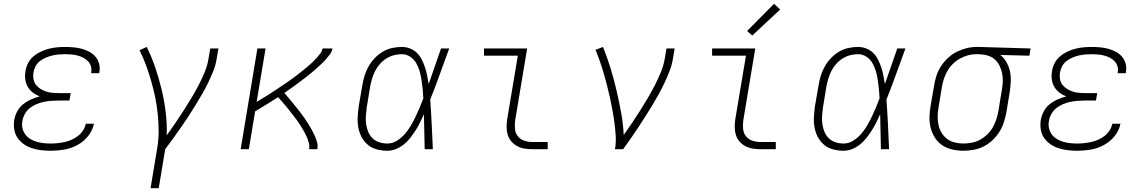

<svg xmlns="http://www.w3.org/2000/svg" viewBox="-20 -785 6040 1010"><path d="M247 8Q221 8 196 5Q171 2 148 -5.5Q125 -13 105.5 -26.5Q86 -40 72.5 -59.5Q59 -79 55 -104Q51 -129 55 -154Q59 -177 70.5 -199Q82 -221 101.5 -236.5Q121 -252 143.5 -262Q166 -272 189 -278Q170 -285 153.5 -297.5Q137 -310 126.5 -327.5Q116 -345 113 -367Q110 -389 114 -410Q117 -432 127.5 -452.5Q138 -473 155.5 -488Q173 -503 194 -513Q215 -523 236.5 -528.5Q258 -534 279.5 -536Q301 -538 323 -538Q345 -538 367 -536Q389 -534 409.5 -528.5Q430 -523 449 -513Q468 -503 481.5 -487.5Q495 -472 501 -451Q507 -430 503 -408Q503 -406 502.5 -404Q502 -402 502 -400H459Q460 -402 460 -403.5Q460 -405 460 -406Q463 -422 458 -437.5Q453 -453 442 -464Q431 -475 417 -482Q403 -489 387.5 -493Q372 -497 355.5 -498.5Q339 -500 323 -500Q306 -500 289 -498.5Q272 -497 255 -493Q238 -489 221.5 -482Q205 -475 190.5 -464Q176 -453 167.5 -437Q159 -421 156 -404Q153 -387 156 -369.5Q159 -352 169 -339Q179 -326 193.5 -317Q208 -308 224 -303Q240 -298 257.5 -296.5Q275 -295 293 -295H352L345 -256H286Q267 -256 248 -254.5Q229 -253 209.5 -249Q190 -245 171.5 -237Q153 -229 137 -216.5Q121 -204 111 -186Q101 -168 98 -149Q94 -130 98 -111.5Q102 -93 112.5 -78.5Q123 -64 138.5 -54.5Q154 -45 172 -39.5Q190 -34 209 -32Q228 -30 247 -30Q265 -30 283.5 -32Q302 -34 320.5 -38Q339 -42 357 -50Q375 -58 390.5 -70Q406 -82 417 -99Q428 -116 431 -134H474Q467 -98 443 -68.5Q419 -39 386 -21.5Q353 -4 317.5 2Q282 8 247 8Z M772 205 807 -6Q815 -52 814.5 -97.5Q814 -143 809.5 -187.5Q805 -232 796 -275Q787 -318 775 -359.5Q763 -401 748 -442Q733 -483 714 -521L752 -538Q778 -485 797 -429Q816 -373 830 -315Q844 -257 851.5 -196Q859 -135 857 -73Q880 -105 902 -137Q924 -169 945 -202Q966 -235 986 -268Q1006 -301 1024 -335.5Q1042 -370 1056.5 -405Q1071 -440 1077 -477L1086 -530H1129L1120 -477Q1115 -444 1102.5 -412.5Q1090 -381 1075 -350Q1060 -319 1042.5 -289Q1025 -259 1007 -229.5Q989 -200 970 -171Q951 -142 931 -113.5Q911 -85 890.5 -56.5Q870 -28 849 0L815 205Z M1246 0 1334 -530H1377L1330 -249Q1344 -258 1358 -266Q1372 -274 1385.5 -282.5Q1399 -291 1412.5 -300Q1426 -309 1439.5 -318Q1453 -327 1466.5 -336Q1480 -345 1493 -354Q1506 -363 1519 -372.5Q1532 -382 1545 -392Q1558 -402 1570.5 -412Q1583 -422 1595.5 -432.5Q1608 -443 1620 -454Q1632 -465 1643 -477Q1654 -489 1664 -502Q1674 -515 1677 -530H1729Q1726 -513 1715.5 -499Q1705 -485 1693.5 -472Q1682 -459 1669 -447Q1656 -435 1643 -423.5Q1630 -412 1616.5 -400.5Q1603 -389 1589 -378.5Q1575 -368 1561 -357.5Q1547 -347 1533 -336.5Q1519 -326 1504.5 -316Q1490 -306 1476 -296Q1487 -283 1498 -270Q1509 -257 1520 -243.5Q1531 -230 1542 -216.5Q1553 -203 1563.5 -189Q1574 -175 1584 -160.5Q1594 -146 1603 -131.5Q1612 -117 1620.5 -101.5Q1629 -86 1636 -70Q1643 -54 1648 -36.5Q1653 -19 1649 0H1606Q1609 -17 1604.5 -33.5Q1600 -50 1593.5 -65Q1587 -80 1579 -94Q1571 -108 1562.5 -122Q1554 -136 1544.5 -149Q1535 -162 1525 -175Q1515 -188 1505 -200.5Q1495 -213 1485 -225.5Q1475 -238 1464 -250Q1453 -262 1443 -274Q1413 -255 1382.5 -236Q1352 -217 1322 -199L1289 0Z M2018 8Q1990 8 1963 1Q1936 -6 1915.5 -23Q1895 -40 1882.5 -63.5Q1870 -87 1865 -114Q1860 -141 1861.5 -169Q1863 -197 1867 -226L1886 -336Q1890 -361 1897.5 -386Q1905 -411 1918.5 -435Q1932 -459 1951 -479Q1970 -499 1993.5 -513Q2017 -527 2042.5 -532.5Q2068 -538 2094 -538Q2117 -538 2138 -529.5Q2159 -521 2174 -506Q2189 -491 2199 -471Q2209 -451 2216 -430Q2223 -409 2227 -387Q2231 -365 2235 -343Q2251 -390 2267.5 -436.5Q2284 -483 2300 -530H2343Q2318 -463 2294 -395.5Q2270 -328 2243 -261Q2248 -196 2251 -130.5Q2254 -65 2257 0H2214Q2213 -46 2212 -92Q2211 -138 2210 -184Q2200 -162 2189.5 -140.5Q2179 -119 2166 -99Q2153 -79 2138 -59.5Q2123 -40 2104 -25Q2085 -10 2063 -1Q2041 8 2018 8ZM2018 -30Q2044 -30 2067.5 -44.5Q2091 -59 2109 -79.5Q2127 -100 2140.5 -123Q2154 -146 2165.5 -170Q2177 -194 2187.5 -218.5Q2198 -243 2207 -268Q2206 -292 2203.5 -316Q2201 -340 2197.5 -363.5Q2194 -387 2187.5 -410Q2181 -433 2169.5 -453Q2158 -473 2138 -486.5Q2118 -500 2094 -500Q2073 -500 2052 -494.5Q2031 -489 2012 -477Q1993 -465 1978 -448Q1963 -431 1953 -411Q1943 -391 1937 -370.5Q1931 -350 1927 -329L1909 -219Q1906 -197 1904.5 -175Q1903 -153 1906 -132Q1909 -111 1917 -91.5Q1925 -72 1940 -57.5Q1955 -43 1975.5 -36.5Q1996 -30 2018 -30Z M2780 0Q2759 0 2738.5 -3.5Q2718 -7 2700.5 -16.5Q2683 -26 2670 -41Q2657 -56 2651 -75.5Q2645 -95 2645 -116Q2645 -137 2648 -158L2704 -492H2526V-530H2753L2690 -152Q2687 -129 2689 -107Q2691 -85 2704 -68.5Q2717 -52 2737.5 -45Q2758 -38 2780 -38H2861V0Z M3215 0Q3221 -34 3219 -68.5Q3217 -103 3212.5 -137Q3208 -171 3202 -204Q3196 -237 3189 -269.5Q3182 -302 3173.5 -334.5Q3165 -367 3156 -398.5Q3147 -430 3136 -461.5Q3125 -493 3113 -523L3152 -538Q3174 -484 3191.5 -427Q3209 -370 3222.5 -312Q3236 -254 3247 -195Q3258 -136 3261 -75Q3283 -106 3305 -138.5Q3327 -171 3347.5 -203.5Q3368 -236 3387.5 -269Q3407 -302 3424.5 -336Q3442 -370 3456.5 -405.5Q3471 -441 3477 -477L3486 -530H3529L3520 -477Q3515 -445 3503 -413.5Q3491 -382 3476.5 -351Q3462 -320 3445.5 -290Q3429 -260 3411 -230.5Q3393 -201 3374.5 -172Q3356 -143 3337 -114Q3318 -85 3298 -56.5Q3278 -28 3258 0Z M3980 0Q3959 0 3938.5 -3.5Q3918 -7 3900.5 -16.5Q3883 -26 3870 -41Q3857 -56 3851 -75.5Q3845 -95 3845 -116Q3845 -137 3848 -158L3904 -492H3726V-530H3953L3890 -152Q3887 -129 3889 -107Q3891 -85 3904 -68.5Q3917 -52 3937.5 -45Q3958 -38 3980 -38H4061V0ZM3937 -598 3910 -622 4052 -765 4084 -735Z M4418 8Q4390 8 4363 1Q4336 -6 4315.5 -23Q4295 -40 4282.5 -63.5Q4270 -87 4265 -114Q4260 -141 4261.5 -169Q4263 -197 4267 -226L4286 -336Q4290 -361 4297.5 -386Q4305 -411 4318.5 -435Q4332 -459 4351 -479Q4370 -499 4393.5 -513Q4417 -527 4442.5 -532.5Q4468 -538 4494 -538Q4517 -538 4538 -529.5Q4559 -521 4574 -506Q4589 -491 4599 -471Q4609 -451 4616 -430Q4623 -409 4627 -387Q4631 -365 4635 -343Q4651 -390 4667.5 -436.5Q4684 -483 4700 -530H4743Q4718 -463 4694 -395.5Q4670 -328 4643 -261Q4648 -196 4651 -130.5Q4654 -65 4657 0H4614Q4613 -46 4612 -92Q4611 -138 4610 -184Q4600 -162 4589.5 -140.5Q4579 -119 4566 -99Q4553 -79 4538 -59.5Q4523 -40 4504 -25Q4485 -10 4463 -1Q4441 8 4418 8ZM4418 -30Q4444 -30 4467.5 -44.5Q4491 -59 4509 -79.5Q4527 -100 4540.5 -123Q4554 -146 4565.5 -170Q4577 -194 4587.5 -218.5Q4598 -243 4607 -268Q4606 -292 4603.5 -316Q4601 -340 4597.5 -363.5Q4594 -387 4587.5 -410Q4581 -433 4569.5 -453Q4558 -473 4538 -486.5Q4518 -500 4494 -500Q4473 -500 4452 -494.5Q4431 -489 4412 -477Q4393 -465 4378 -448Q4363 -431 4353 -411Q4343 -391 4337 -370.5Q4331 -350 4327 -329L4309 -219Q4306 -197 4304.5 -175Q4303 -153 4306 -132Q4309 -111 4317 -91.5Q4325 -72 4340 -57.5Q4355 -43 4375.5 -36.5Q4396 -30 4418 -30Z M5048 8Q5018 8 4989.5 1.5Q4961 -5 4938 -20Q4915 -35 4899.5 -58.5Q4884 -82 4876.5 -109.5Q4869 -137 4869.5 -166.5Q4870 -196 4875 -226L4894 -336Q4898 -362 4906.5 -388Q4915 -414 4930.5 -437.5Q4946 -461 4967 -480.5Q4988 -500 5013 -512.5Q5038 -525 5064.5 -531.5Q5091 -538 5118 -538Q5122 -538 5125.5 -538Q5129 -538 5133 -538L5401 -530L5395 -492L5242 -496Q5261 -481 5274 -458.5Q5287 -436 5292.5 -411Q5298 -386 5297 -358.5Q5296 -331 5292 -304L5274 -194Q5269 -168 5260.5 -141.5Q5252 -115 5237 -91Q5222 -67 5200.5 -47Q5179 -27 5154 -14.5Q5129 -2 5101.5 3Q5074 8 5048 8ZM5048 -30Q5070 -30 5092.5 -34.5Q5115 -39 5135.5 -50Q5156 -61 5173.5 -78Q5191 -95 5202.5 -115Q5214 -135 5221 -157Q5228 -179 5232 -201L5250 -311Q5254 -333 5255 -355Q5256 -377 5252 -397.5Q5248 -418 5239 -437Q5230 -456 5215.5 -470Q5201 -484 5181 -491Q5161 -498 5139 -499L5126 -500Q5124 -500 5121 -500Q5118 -500 5115 -500Q5093 -500 5071.5 -494Q5050 -488 5030 -477Q5010 -466 4993 -449.5Q4976 -433 4964.5 -413Q4953 -393 4946 -372Q4939 -351 4935 -329L4917 -219Q4913 -196 4912.5 -172.5Q4912 -149 4917 -127Q4922 -105 4933.5 -86Q4945 -67 4962.5 -54Q4980 -41 5002.5 -35.5Q5025 -30 5048 -30Z M5647 8Q5621 8 5596 5Q5571 2 5548 -5.5Q5525 -13 5505.5 -26.5Q5486 -40 5472.5 -59.5Q5459 -79 5455 -104Q5451 -129 5455 -154Q5459 -177 5470.5 -199Q5482 -221 5501.5 -236.5Q5521 -252 5543.5 -262Q5566 -272 5589 -278Q5570 -285 5553.5 -297.5Q5537 -310 5526.5 -327.5Q5516 -345 5513 -367Q5510 -389 5514 -410Q5517 -432 5527.5 -452.5Q5538 -473 5555.5 -488Q5573 -503 5594 -513Q5615 -523 5636.5 -528.5Q5658 -534 5679.5 -536Q5701 -538 5723 -538Q5745 -538 5767 -536Q5789 -534 5809.5 -528.5Q5830 -523 5849 -513Q5868 -503 5881.5 -487.5Q5895 -472 5901 -451Q5907 -430 5903 -408Q5903 -406 5902.5 -404Q5902 -402 5902 -400H5859Q5860 -402 5860 -403.5Q5860 -405 5860 -406Q5863 -422 5858 -437.5Q5853 -453 5842 -464Q5831 -475 5817 -482Q5803 -489 5787.5 -493Q5772 -497 5755.5 -498.5Q5739 -500 5723 -500Q5706 -500 5689 -498.5Q5672 -497 5655 -493Q5638 -489 5621.5 -482Q5605 -475 5590.5 -464Q5576 -453 5567.5 -437Q5559 -421 5556 -404Q5553 -387 5556 -369.5Q5559 -352 5569 -339Q5579 -326 5593.5 -317Q5608 -308 5624 -303Q5640 -298 5657.5 -296.5Q5675 -295 5693 -295H5752L5745 -256H5686Q5667 -256 5648 -254.5Q5629 -253 5609.5 -249Q5590 -245 5571.5 -237Q5553 -229 5537 -216.5Q5521 -204 5511 -186Q5501 -168 5498 -149Q5494 -130 5498 -111.5Q5502 -93 5512.5 -78.5Q5523 -64 5538.5 -54.5Q5554 -45 5572 -39.5Q5590 -34 5609 -32Q5628 -30 5647 -30Q5665 -30 5683.5 -32Q5702 -34 5720.5 -38Q5739 -42 5757 -50Q5775 -58 5790.5 -70Q5806 -82 5817 -99Q5828 -116 5831 -134H5874Q5867 -98 5843 -68.5Q5819 -39 5786 -21.5Q5753 -4 5717.5 2Q5682 8 5647 8Z"/></svg>

Font: Iosevka Curly Slab XLtExObl
Style: Regular
Weight: 200
Width: 7
Italic angle: -9°
Monospace: yes
Designer: Belleve Invis
Foundry: Belleve Invis
Version: Version 11.0.0; ttfautohint (v1.8.3)